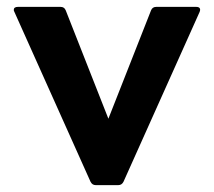

<svg xmlns="http://www.w3.org/2000/svg" viewBox="-20 -538 622 558"><path d="M258 0Q248 0 243 -10L22 -503Q20 -507 20 -509Q20 -518 32 -518H156Q167 -518 171 -508L295 -193L419 -508Q423 -518 434 -518H550Q558 -518 560.5 -514Q563 -510 560 -503L339 -10Q334 0 324 0Z"/></svg>

Font: LINE Seed Sans TH App
Style: Bold
Weight: 700
Designer: Dalton Maag Ltd | Thai characters by Cadson Demak Co.,Ltd.
Foundry: Dalton Maag Ltd
Version: Version 1.003